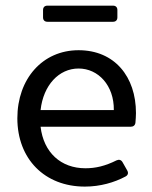

<svg xmlns="http://www.w3.org/2000/svg" viewBox="-20 -653 544 686"><path d="M383.8 -632.8H149.4C139.6 -632.8 133.8 -627 133.8 -617.2V-590.8C133.8 -581.1 139.6 -575.2 149.4 -575.2H383.8C393.6 -575.2 399.4 -581.1 399.4 -590.8V-617.2C399.4 -627 393.6 -632.8 383.8 -632.8ZM465.8 -249C465.8 -378.9 389.6 -473.6 260.7 -473.6C131.8 -473.6 42 -371.1 42 -230.5C42 -85 139.6 13.7 283.2 13.7C337.9 13.7 388.7 -1 428.7 -22.5C437.5 -27.3 439.5 -35.2 434.6 -43.9L418 -73.2C413.1 -82 405.3 -84 396.5 -80.1C355.5 -59.6 321.3 -51.8 285.2 -51.8C197.3 -51.8 135.7 -108.4 125 -200.2H447.3C456.1 -200.2 462.9 -205.1 463.9 -214.8C464.8 -226.6 465.8 -238.3 465.8 -249ZM386.7 -259.8H125C134.8 -348.6 190.4 -408.2 260.7 -408.2C331.1 -408.2 387.7 -347.7 386.7 -259.8Z"/></svg>

Font: Ed Sans Neue
Style: Regular
Weight: 400
Designer: Stephen Hutchings
Version: Version 1.004;PS 001.004;hotconv 1.0.88;makeotf.lib2.5.64775